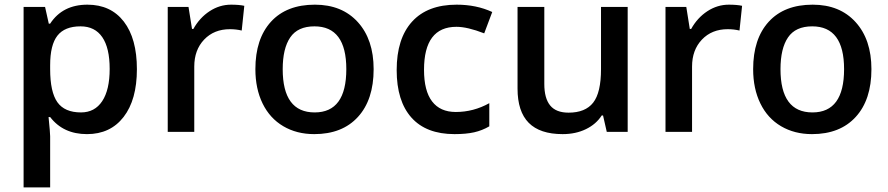

<svg xmlns="http://www.w3.org/2000/svg" viewBox="-20 -570 3837 830"><path d="M356 9.8Q253.4 9.8 196.8 -64H189.9Q196.8 4.4 196.8 19V240.2H82V-540H174.8Q178.7 -524.9 190.9 -467.8H196.8Q250.5 -549.8 357.9 -549.8Q459 -549.8 515.4 -476.6Q571.8 -403.3 571.8 -271Q571.8 -138.7 514.4 -64.5Q457 9.8 356 9.8ZM328.1 -456.1Q259.8 -456.1 228.3 -416Q196.8 -376 196.8 -288.1V-271Q196.8 -172.4 228 -128.2Q259.3 -84 330.1 -84Q389.6 -84 421.9 -132.8Q454.1 -181.6 454.1 -272Q454.1 -362.8 422.1 -409.4Q390.1 -456.1 328.1 -456.1Z M979 -549.8Q1013.7 -549.8 1036.1 -544.9L1024.9 -438Q1000.5 -443.8 974.1 -443.8Q905.3 -443.8 862.5 -398.9Q819.8 -354 819.8 -282.2V0H705.1V-540H794.9L810.1 -444.8H815.9Q842.8 -493.2 886 -521.5Q929.2 -549.8 979 -549.8Z M1595.2 -271Q1595.2 -138.7 1527.3 -64.5Q1459.5 9.8 1338.4 9.8Q1262.7 9.8 1204.6 -24.4Q1146.5 -58.6 1115.2 -122.6Q1084 -186.5 1084 -271Q1084 -402.3 1151.4 -476.1Q1218.8 -549.8 1341.3 -549.8Q1458.5 -549.8 1526.9 -474.4Q1595.2 -398.9 1595.2 -271ZM1202.1 -271Q1202.1 -84 1340.3 -84Q1477.1 -84 1477.1 -271Q1477.1 -456.1 1339.4 -456.1Q1267.1 -456.1 1234.6 -408.2Q1202.1 -360.4 1202.1 -271Z M1944.8 9.8Q1822.3 9.8 1758.5 -61.8Q1694.8 -133.3 1694.8 -267.1Q1694.8 -403.3 1761.5 -476.6Q1828.1 -549.8 1954.1 -549.8Q2039.6 -549.8 2107.9 -518.1L2073.2 -425.8Q2000.5 -454.1 1953.1 -454.1Q1813 -454.1 1813 -268.1Q1813 -177.2 1847.9 -131.6Q1882.8 -85.9 1950.2 -85.9Q2026.9 -85.9 2095.2 -124V-23.9Q2064.5 -5.9 2029.5 2Q1994.6 9.8 1944.8 9.8Z M2603 0 2586.9 -70.8H2581.1Q2557.1 -33.2 2512.9 -11.7Q2468.8 9.8 2412.1 9.8Q2314 9.8 2265.6 -39.1Q2217.3 -87.9 2217.3 -187V-540H2333V-207Q2333 -145 2358.4 -114Q2383.8 -83 2438 -83Q2510.3 -83 2544.2 -126.2Q2578.1 -169.4 2578.1 -271V-540H2693.4V0Z M3130.9 -549.8Q3165.5 -549.8 3188 -544.9L3176.8 -438Q3152.3 -443.8 3126 -443.8Q3057.1 -443.8 3014.4 -398.9Q2971.7 -354 2971.7 -282.2V0H2856.9V-540H2946.8L2961.9 -444.8H2967.8Q2994.6 -493.2 3037.8 -521.5Q3081.1 -549.8 3130.9 -549.8Z M3747.1 -271Q3747.1 -138.7 3679.2 -64.5Q3611.3 9.8 3490.2 9.8Q3414.6 9.8 3356.4 -24.4Q3298.3 -58.6 3267.1 -122.6Q3235.8 -186.5 3235.8 -271Q3235.8 -402.3 3303.2 -476.1Q3370.6 -549.8 3493.2 -549.8Q3610.4 -549.8 3678.7 -474.4Q3747.1 -398.9 3747.1 -271ZM3354 -271Q3354 -84 3492.2 -84Q3628.9 -84 3628.9 -271Q3628.9 -456.1 3491.2 -456.1Q3418.9 -456.1 3386.5 -408.2Q3354 -360.4 3354 -271Z"/></svg>

Font: f0_46533          
Style: Regular
Weight: 600
Foundry: Ascender Corporation
Version: Version 1.10